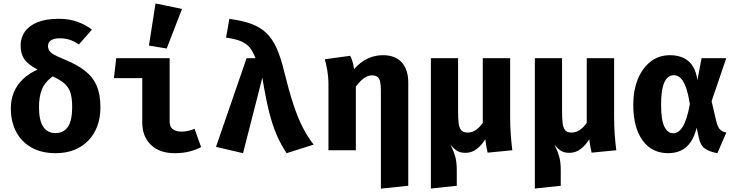

<svg xmlns="http://www.w3.org/2000/svg" viewBox="-20 -867 4240 1108"><path d="M319 -758.5Q380 -758.5 428.2 -740.8Q476.5 -723 510.5 -696L435 -610Q409 -629 382.2 -637.5Q355.5 -646 324.5 -646Q290 -646 273.5 -633.8Q257 -621.5 257 -602.5Q257 -587 264 -575.2Q271 -563.5 291 -552Q311 -540.5 349.5 -525Q422.5 -495.5 469 -459.5Q515.5 -423.5 537.5 -372.8Q559.5 -322 559.5 -248Q559.5 -188 541.5 -139.2Q523.5 -90.5 489.5 -55.5Q455.5 -20.5 408 -1.8Q360.5 17 301 17Q220 17 162 -15.5Q104 -48 73.2 -106.5Q42.5 -165 42.5 -242Q42.5 -293.5 60.5 -335.8Q78.5 -378 113 -410.8Q147.5 -443.5 197 -465.5Q140 -495.5 119.5 -526.8Q99 -558 99 -605Q99 -649.5 123.5 -684.2Q148 -719 196.8 -738.8Q245.5 -758.5 319 -758.5ZM284 -426Q237 -391.5 221 -349Q205 -306.5 205 -249Q205 -173.5 229 -136.2Q253 -99 300 -99Q347.5 -99 372 -135.2Q396.5 -171.5 396.5 -249Q396.5 -299 387 -330.5Q377.5 -362 353 -384Q328.5 -406 284 -426Z M801 -416H637.5L650.5 -531H959V-166Q959 -134.5 977.5 -121Q996 -107.5 1027.5 -107.5Q1048 -107.5 1067 -112.2Q1086 -117 1103 -123.5L1140.5 -18Q1114 -4 1076 6.5Q1038 17 987.5 17Q901 17 851 -31Q801 -79 801 -160.5ZM877.5 -847 1030.5 -815.5 942 -587 839.5 -604Z M1403 -531H1454.5Q1440 -569.5 1421 -592.8Q1402 -616 1370 -629.2Q1338 -642.5 1284.5 -650L1303.5 -758Q1378 -748.5 1429.8 -729.5Q1481.5 -710.5 1517 -676.5Q1552.5 -642.5 1576.5 -588.8Q1600.5 -535 1619.5 -456Q1646.5 -346 1672 -268Q1697.5 -190 1726 -133.8Q1754.5 -77.5 1790 -32.5L1634 17Q1599.5 -34.5 1574.5 -93.5Q1549.5 -152.5 1530.5 -231Q1511.5 -309.5 1494 -419L1382.5 17L1226.5 -19.5Z M2190 -548.5Q2260.5 -548.5 2298.2 -507Q2336 -465.5 2336 -390V205L2178 221.5V-344.5Q2178 -377 2173.5 -396.2Q2169 -415.5 2158 -423.8Q2147 -432 2127 -432Q2110 -432 2094.2 -424.2Q2078.5 -416.5 2063.5 -402Q2048.5 -387.5 2033.5 -367.5V0H1875.5V-382Q1875.5 -421.5 1868.8 -460.5Q1862 -499.5 1854.5 -525L2000.5 -545Q2005.5 -536.5 2010 -524.5Q2014.5 -512.5 2018 -498.2Q2021.5 -484 2023.5 -468.5Q2059.5 -509 2101.2 -528.8Q2143 -548.5 2190 -548.5Z M2924 -531V-188.5Q2924 -137.5 2927.5 -90.2Q2931 -43 2936.5 0L2794 14Q2790.5 -0.5 2786.8 -20.5Q2783 -40.5 2780.5 -63.5Q2759 -28 2730.2 -6.5Q2701.5 15 2666 15Q2638 15 2619.8 4.8Q2601.5 -5.5 2579.5 -33Q2597 2.5 2606.5 34.5Q2616 66.5 2616 115V205L2466.5 221V-531H2623.5V-229Q2623.5 -187 2626.5 -158.8Q2629.5 -130.5 2641 -116.2Q2652.5 -102 2678.5 -102Q2705 -102 2727 -117.5Q2749 -133 2766 -158.5V-531Z M3524 -531V-188.5Q3524 -137.5 3527.5 -90.2Q3531 -43 3536.5 0L3394 14Q3390.5 -0.5 3386.8 -20.5Q3383 -40.5 3380.5 -63.5Q3359 -28 3330.2 -6.5Q3301.5 15 3266 15Q3238 15 3219.8 4.8Q3201.5 -5.5 3179.5 -33Q3197 2.5 3206.5 34.5Q3216 66.5 3216 115V205L3066.5 221V-531H3223.5V-229Q3223.5 -187 3226.5 -158.8Q3229.5 -130.5 3241 -116.2Q3252.5 -102 3278.5 -102Q3305 -102 3327 -117.5Q3349 -133 3366 -158.5V-531Z M3846 -548.5Q3894.5 -548.5 3927.8 -531.2Q3961 -514 3980 -481.5Q3999 -449 4004.5 -404L4028.5 -531H4171L4086.5 -283L4113.5 -167.5Q4122 -132 4135.8 -119.2Q4149.5 -106.5 4171.5 -102L4120 17Q4077 9.5 4049.2 -8.8Q4021.5 -27 4011.5 -77L4000.5 -130Q3988 -80 3965.8 -47.5Q3943.5 -15 3911 1Q3878.5 17 3835.5 17Q3742 17 3688.2 -56.8Q3634.5 -130.5 3634.5 -263Q3634.5 -345.5 3660.8 -410Q3687 -474.5 3734.5 -511.5Q3782 -548.5 3846 -548.5ZM3868 -433Q3833 -433 3814 -391.8Q3795 -350.5 3795 -263Q3795 -173.5 3814.2 -135.8Q3833.5 -98 3864 -98Q3877.5 -98 3891 -105.5Q3904.5 -113 3917.2 -131.8Q3930 -150.5 3941 -183.2Q3952 -216 3961 -266Q3951.5 -327 3938 -363.8Q3924.5 -400.5 3907.2 -416.8Q3890 -433 3868 -433Z"/></svg>

Font: Fira Code Light
Style: Bold
Weight: 700
Monospace: yes
Version: Version 5.002